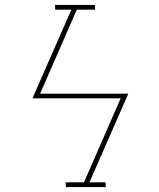

<svg xmlns="http://www.w3.org/2000/svg" viewBox="-20 -755 640 775"><path d="M407 0H246L245 -19H319L467 -358H111L268 -716H203L202 -735H363L364 -716H290L142 -377H498L341 -19H406Z"/></svg>

Font: Iosevka HT Thin Extended
Style: Italic
Weight: 100
Width: 7
Italic angle: -9°
Monospace: yes
Designer: Belleve Invis
Foundry: Belleve Invis
Version: Version 32.3.0; ttfautohint (v1.8.4)